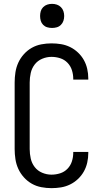

<svg xmlns="http://www.w3.org/2000/svg" viewBox="-20 -968 540 996"><path d="M247 8Q221 8 194.5 3Q168 -2 145 -15Q122 -28 104 -48Q86 -68 75 -92Q64 -116 60 -142.5Q56 -169 56 -195V-540Q56 -566 60 -592.5Q64 -619 75 -643Q86 -667 104 -687Q122 -707 145 -720Q168 -733 194.5 -738Q221 -743 247 -743Q272 -743 296.5 -739Q321 -735 343.5 -724Q366 -713 384.5 -695.5Q403 -678 415 -656.5Q427 -635 432.5 -610.5Q438 -586 438 -561V-555H360V-559Q360 -582 353 -604Q346 -626 330 -642.5Q314 -659 292 -666Q270 -673 247 -673Q222 -673 198.5 -663Q175 -653 160 -633.5Q145 -614 139.5 -589.5Q134 -565 134 -540V-195Q134 -170 139.5 -145.5Q145 -121 160 -101.5Q175 -82 198.5 -72Q222 -62 247 -62Q270 -62 292 -69Q314 -76 330 -92.5Q346 -109 353 -131Q360 -153 360 -176V-180H438V-174Q438 -149 432.5 -124.5Q427 -100 415 -78.5Q403 -57 384.5 -39.5Q366 -22 343.5 -11Q321 0 296.5 4Q272 8 247 8ZM250 -823Q237 -823 225 -826.5Q213 -830 204 -839Q195 -848 191.5 -860Q188 -872 188 -885Q188 -898 191.5 -910Q195 -922 204 -931Q213 -940 225 -944Q237 -948 250 -948Q263 -948 275 -944Q287 -940 296 -931Q305 -922 309 -910Q313 -898 313 -885Q313 -872 309 -860Q305 -848 296 -839Q287 -830 275 -826.5Q263 -823 250 -823Z"/></svg>

Font: Iosevka srxl
Style: Regular
Weight: 400
Monospace: yes
Designer: Belleve Invis
Foundry: Belleve Invis
Version: Version 33.0.1; ttfautohint (v1.8.3)